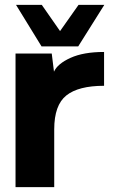

<svg xmlns="http://www.w3.org/2000/svg" viewBox="-20 -770 483 790"><path d="M150.9 -579.1 45.9 -750H151.9L227.1 -642.1L303.2 -750H409.2L301.8 -579.1ZM408.2 -556.2V-417Q302.7 -417 252.9 -377.2Q203.1 -337.4 203.1 -237.8V0H43.9V-549.8H192.9L202.1 -475.1Q216.8 -507.8 270.3 -532Q323.7 -556.2 408.2 -556.2Z"/></svg>

Font: Oakes Grotesk Bold
Style: Regular
Weight: 700
Designer: Samuel Oakes
Foundry: Samuel Oakes
Version: Version 1.000;PS 001.000;hotconv 1.0.88;makeotf.lib2.5.64775